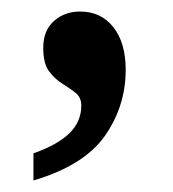

<svg xmlns="http://www.w3.org/2000/svg" viewBox="-20 -159 300 333"><path d="M38 107Q80 92 100.5 72Q121 52 121 24Q121 10 111 2Q101 -6 88 -14Q75 -22 65 -35.5Q55 -49 55 -76Q55 -106 73.5 -122.5Q92 -139 119 -139Q155 -139 176.5 -112Q198 -85 198 -38Q198 25 162 76.5Q126 128 38 154Z"/></svg>

Font: Noto Serif SemiCondensed SemiBold
Style: Regular
Weight: 600
Width: 4
Designer: Monotype Design Team
Foundry: Monotype Imaging Inc.
Version: Version 2.013; ttfautohint (v1.8.4.7-5d5b)